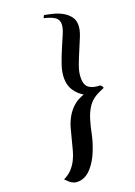

<svg xmlns="http://www.w3.org/2000/svg" viewBox="-179 -881 784 1112"><g transform="rotate(-20 212.5 -325.0)"><path d="M98 162Q81 162 66 154Q51 146 28 122Q59 107 79 85.5Q99 64 112 38Q125 12 133 -18Q141 -48 149 -80Q157 -113 166.5 -146.5Q176 -180 193 -210Q210 -240 236 -263.5Q262 -287 303 -301Q268 -322 248 -353.5Q228 -385 228 -428Q228 -467 243 -510Q258 -553 275.5 -594Q293 -635 308 -670Q323 -705 323 -729Q323 -758 299.5 -772.5Q276 -787 236 -796L244 -812Q269 -808 298.5 -800.5Q328 -793 353 -779Q378 -765 395 -743.5Q412 -722 412 -691Q412 -661 397.5 -624.5Q383 -588 366 -549Q349 -510 334.5 -470.5Q320 -431 320 -396Q320 -350 345.5 -334Q371 -318 410 -318Q417 -314 420.5 -308.5Q424 -303 425 -298L390 -282Q347 -262 325 -230Q303 -198 290.5 -158Q278 -118 269 -72.5Q260 -27 242 19Q219 81 182 121.5Q145 162 98 162Z"/></g></svg>

Font: Sweet Mavka Script
Style: Regular
Weight: 500
Designer: Pablo Impallari/Anastassiya Vishnevskaya
Foundry: Pablo Impallari/ Anastassiya Vishnevskaya
Version: Version 2.0/www.impallari.com/   behance.net/sweetcherry